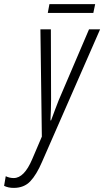

<svg xmlns="http://www.w3.org/2000/svg" viewBox="-123 -674 508 936"><path d="M332 -611 341 -654H118L110 -611ZM82 115 365 -531H311L163 -185Q156 -166 145.5 -139.5Q135 -113 126 -87H123Q126 -143 126 -190L125 -531H74L81 -8L34 102Q-5 194 -56 194Q-77 194 -95 185L-103 232Q-83 242 -56 242Q-6 242 24.5 210Q55 178 82 115Z"/></svg>

Font: Noto Sans Display Condensed Light
Style: Italic
Weight: 300
Width: 3
Designer: Monotype Design team
Foundry: Monotype Imaging Inc.
Version: 1.000